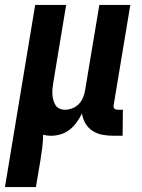

<svg xmlns="http://www.w3.org/2000/svg" viewBox="-54 -540 574 775"><path d="M-34 215 88 -520H213L161 -206Q159 -195 158 -183Q157 -171 157.5 -159.5Q158 -148 161 -137Q164 -126 169.5 -116.5Q175 -107 185.5 -102Q196 -97 208 -97Q223 -97 238.5 -103Q254 -109 265 -121Q276 -133 282 -148Q288 -163 290 -179L347 -520H472L405 -117Q404 -113 404.5 -109Q405 -105 407.5 -102Q410 -99 414 -98Q418 -97 422 -97H442L441 8H404Q381 8 359.5 4Q338 0 320 -11.5Q302 -23 291 -41.5Q280 -60 277 -82Q268 -64 256 -47Q244 -30 227.5 -17Q211 -4 191.5 2Q172 8 152 8Q144 8 136 7Q128 6 120 4Q120 30 116.5 56Q113 82 109 108L91 215Z"/></svg>

Font: Iosevka Extrabold Oblique
Style: Regular
Weight: 800
Italic angle: -9°
Monospace: yes
Designer: Belleve Invis
Foundry: Belleve Invis
Version: Version 32.5.0; ttfautohint (v1.8.4)